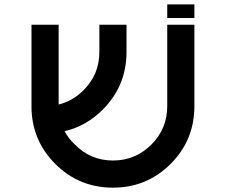

<svg xmlns="http://www.w3.org/2000/svg" viewBox="-20 -864 1040 884"><path d="M875 -843.8V-781.2H750V-843.8ZM250 -382.8Q314.5 -398.4 365.2 -449.2Q437.5 -521.5 437.5 -625V-750H562.5V-625Q562.5 -468.8 453.1 -359.4Q377 -283.2 277.3 -259.8Q294.9 -226.6 324.2 -199.2Q396.5 -125 500 -125Q603.5 -125 676.8 -198.2Q750 -271.5 750 -375V-750H875V-375Q875 -218.8 765.6 -109.4Q656.2 0 500 0Q343.8 0 234.4 -109.4Q125 -218.8 125 -375V-750H250Z"/></svg>

Font: Xanmono
Style: Regular
Weight: 400
Designer: GGBotNet
Foundry: GGBotNet
Version: 1.00